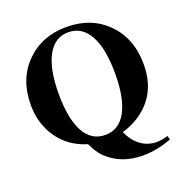

<svg xmlns="http://www.w3.org/2000/svg" viewBox="-150 -824 1079 1132"><g transform="rotate(-20 389.0 -257.5)"><path d="M730 117 736 141Q645 176 557 176Q417 176 329 88Q300 59 273 2Q160 -32 97.5 -121.5Q35 -211 35 -330Q35 -491 134.5 -591Q234 -691 389 -691Q545 -691 644 -591Q743 -491 743 -327Q743 -201 677 -116Q611 -31 490 6Q513 53 537 77Q589 129 660 129Q690 129 730 117ZM566 -335Q566 -493 520 -575.5Q474 -658 388 -658Q304 -658 258 -574.5Q212 -491 212 -335Q212 -179 257 -96.5Q302 -14 389 -14Q475 -14 520.5 -97Q566 -180 566 -335Z"/></g></svg>

Font: STIX
Style: Bold
Weight: 700
Designer: MicroPress Inc., with final additions and corrections provided by Coen Hoffman, Elsevier (retired)
Version: Version 1.1.1